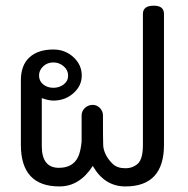

<svg xmlns="http://www.w3.org/2000/svg" viewBox="-20 -665 674 690"><path d="M430.7 5Q355.4 5 313.4 -68.8Q266.3 5 193.6 5Q55 5 55 -144.6V-376.2Q55 -430.7 85.9 -458.9Q116.8 -487.1 171.8 -487.1Q213.9 -487.1 243.8 -459.7Q273.8 -432.2 273.8 -393.6Q273.8 -356.4 243.8 -330Q213.9 -303.5 171.8 -303.5Q154.5 -303.5 130.2 -312.4V-140.1Q130.2 -61.9 191.6 -61.9Q241.6 -61.9 260.4 -100.5Q269.3 -118.3 273.3 -155.4V-250Q273.3 -265.8 285.1 -277Q297 -288.1 313.4 -288.1Q327.7 -288.1 338.9 -277Q350 -265.8 350 -250Q350 -155.9 351 -140.8Q352 -125.7 360.6 -108.4Q369.3 -91.1 385.4 -75.7Q401.5 -60.4 430.7 -60.4Q457.4 -60.4 475.5 -77Q493.6 -93.6 493.6 -144.6V-614.9Q493.6 -644.6 532.7 -644.6Q569.3 -644.6 569.3 -614.9V-144.6Q569.3 5 430.7 5ZM171.8 -349.5Q193.1 -349.5 208.9 -361.6Q224.8 -373.8 224.8 -393.6Q224.8 -412.9 208.9 -426.7Q193.1 -440.6 171.8 -440.6Q150 -440.6 135.1 -426.5Q120.3 -412.4 120.3 -393.6Q120.3 -373.8 135.4 -361.6Q150.5 -349.5 171.8 -349.5Z"/></svg>

Font: Shan Wanhai
Style: Regular
Weight: 400
Designer: Khon Soe Zaw Thu
Foundry: Shan Unicode
Version: Version 1.00 June 3, 2017, initial release